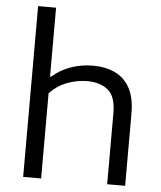

<svg xmlns="http://www.w3.org/2000/svg" viewBox="-56 -856 761 905"><g transform="rotate(5 325.0 -404.0)"><path d="M87.5 0V-808H172.5V-482H177.5Q216 -516 265.8 -533.5Q315.5 -551 370.5 -551Q429.5 -551 474.5 -529.8Q519.5 -508.5 544.8 -462.5Q570 -416.5 570 -341V0H485V-337Q485 -415 448 -445.5Q411 -476 349 -476Q302 -476 255.2 -458.5Q208.5 -441 172.5 -403.5V0Z"/></g></svg>

Font: Encode Sans Expanded Expanded
Style: Regular
Weight: 400
Width: 7
Designer: Multiple Designers
Foundry: Impallari Type
Version: Version 3.000; ttfautohint (v1.8.3) -l 8 -r 50 -G 200 -x 14 